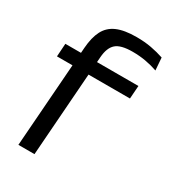

<svg xmlns="http://www.w3.org/2000/svg" viewBox="-201 -786 959 1064"><g transform="rotate(30 278.0 -253.5)"><path d="M26.5 -362.5 32 -446H499.5L493.5 -362.5ZM538 -567.5Q500.5 -580.5 461.2 -587.5Q422 -594.5 377.5 -594.5Q302 -594.5 271.8 -567.5Q241.5 -540.5 237 -479L189.5 169H86.5L134.5 -479.5Q139.5 -548 162 -591.5Q184.5 -635 231.2 -655.5Q278 -676 355.5 -676Q407.5 -676 450.5 -668Q493.5 -660 532 -647Z"/></g></svg>

Font: Anek Latin Expanded Medium
Style: Regular
Weight: 500
Width: 7
Designer: Yesha Goshar
Foundry: Ek Type
Version: Version 1.003